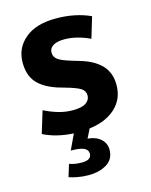

<svg xmlns="http://www.w3.org/2000/svg" viewBox="-106 -556 647 825"><g transform="rotate(-15 217.5 -143.5)"><path d="M348 -363Q289 -391 234 -391Q202 -391 184.5 -380Q167 -369 167 -350Q167 -331 182.5 -319Q198 -307 245 -293L275 -284Q337 -266 369 -232Q401 -198 401 -144Q401 -82 358 -42Q315 -2 241 7L221 47Q257 50 278.5 69Q300 88 300 117Q300 159 267 179.5Q234 200 185 200Q160 200 136.5 195.5Q113 191 99 186L116 131Q129 136 143 138Q157 140 171 140Q214 140 214 112Q214 95 197 86.5Q180 78 138 78L170 10Q93 6 36 -23L66 -121Q95 -106 127 -96.5Q159 -87 192 -87Q232 -87 250.5 -99.5Q269 -112 269 -132Q269 -153 251 -164.5Q233 -176 183 -190L152 -199Q92 -219 64 -252Q36 -285 36 -340Q36 -405 85 -446Q134 -487 222 -487Q309 -487 376 -456Z"/></g></svg>

Font: Ek Mukta
Style: Bold
Weight: 700
Designer: Girish Dalvi and Yashodeep Gholap
Foundry: Ek Type
Version: Version 2.538;PS 1.002;hotconv 16.6.51;makeotf.lib2.5.65220;